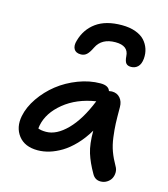

<svg xmlns="http://www.w3.org/2000/svg" viewBox="-121 -886 889 1017"><g transform="rotate(15 324.0 -377.5)"><path d="M421.9 -792Q464.4 -792 496.6 -780.3Q528.8 -768.6 546.9 -748.8Q564.9 -729 573.2 -704.1Q581.5 -679.2 579.1 -650.9Q576.2 -620.1 561.3 -605.5Q546.4 -590.8 523.9 -590.8Q505.4 -590.8 496.6 -601.3Q487.8 -611.8 485.8 -639.2Q482.9 -695.8 412.1 -695.8Q336.9 -695.8 309.1 -639.2Q294.9 -609.4 281.7 -597.7Q268.6 -585.9 250 -585.9Q222.2 -585.9 212.2 -604Q202.1 -622.1 210.9 -650.9Q229 -716.3 281.5 -754.2Q334 -792 421.9 -792ZM160.2 -36.1Q89.4 -36.1 54.9 -80.8Q20.5 -125.5 33.2 -189.9Q43.5 -241.2 78.1 -291.5Q112.8 -341.8 161.1 -379.9Q209.5 -418 270.8 -441.4Q332 -464.8 392.1 -464.8Q436 -464.8 444.8 -437Q454.6 -439 460.9 -439Q489.3 -439 506.1 -419.7Q522.9 -400.4 522.9 -370.1Q522.9 -310.5 524.2 -279.5Q525.4 -248.5 530.8 -206.8Q536.1 -165 548.6 -131.3Q561 -97.7 582 -61Q590.8 -46.4 590.6 -28.8Q590.3 -11.2 582.8 3.2Q575.2 17.6 559.8 27.3Q544.4 37.1 524.9 37.1Q494.6 37.1 479 8.8Q448.2 -44.4 433.3 -92Q418.5 -139.6 418.9 -212.9Q391.1 -166 357.7 -131.1Q324.2 -96.2 290.5 -75.9Q256.8 -55.7 224.4 -45.9Q191.9 -36.1 160.2 -36.1ZM137.2 -166Q134.8 -151.4 134.8 -148.9Q150.4 -142.1 178.2 -142.1Q235.4 -142.1 293 -200.4Q350.6 -258.8 394 -367.2Q290 -351.1 220.7 -294.4Q151.4 -237.8 137.2 -166Z"/></g></svg>

Font: Shantell Sans Irregular
Style: Italic
Weight: 500
Italic angle: -11.31°
Designer: Stephen Nixon, Anya Danilova, Shantell Martin
Foundry: Arrow Type
Version: Version 1.006;[9816181b4]